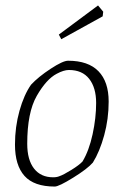

<svg xmlns="http://www.w3.org/2000/svg" viewBox="-20 -676 454 705"><path d="M35 -145Q35 -210 51.5 -269Q68 -328 94 -365Q121 -394 166 -423.5Q211 -453 230 -453Q304 -453 341.5 -414.5Q379 -376 379 -303Q379 -239 362.5 -179Q346 -119 321 -79Q301 -56 248.5 -23.5Q196 9 181 9Q105 9 70 -30Q35 -69 35 -145ZM198 -29Q213 -34 242 -52Q271 -70 283 -83Q307 -123 320 -183Q333 -243 333 -298Q333 -354 307.5 -386.5Q282 -419 233 -419Q214 -419 188 -405Q150 -385 115 -324Q80 -263 80 -148Q80 -89 105 -57Q130 -25 175 -25Q189 -25 198 -29ZM196 -549 340 -656 359 -633 357 -616 205 -532Z"/></svg>

Font: Grenze ExtraLight
Style: Italic
Weight: 275
Italic angle: -10°
Designer: Renata Polastri
Foundry: Omnibus-Type
Version: Version 1.002; ttfautohint (v1.8)